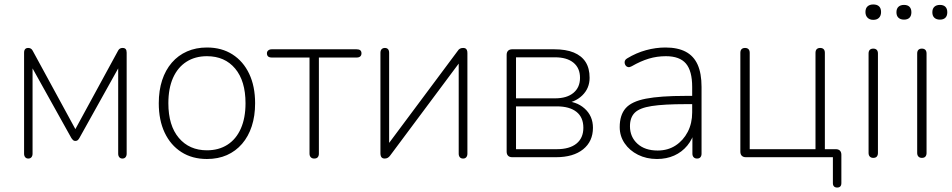

<svg xmlns="http://www.w3.org/2000/svg" viewBox="-20 -705 4268 861"><path d="M107 6Q98 6 93 0Q88 -6 88 -16V-469Q88 -476 90 -480.5Q92 -485 96 -487.5Q100 -490 106 -490Q111 -490 115 -488.5Q119 -487 122 -484Q125 -481 128 -475L318 -126L508 -475Q511 -481 514 -484Q517 -487 521 -488.5Q525 -490 530 -490Q539 -490 543.5 -485Q548 -480 548 -469V-16Q548 -6 543 0Q538 6 529 6Q520 6 515 0Q510 -6 510 -16V-436H531L336 -86Q332 -79 328 -76Q324 -73 318 -73Q312 -73 308.5 -76Q305 -79 300 -86L105 -436H126V-16Q126 -6 121 0Q116 6 107 6Z M908 8Q842 8 793.5 -23Q745 -54 718.5 -110Q692 -166 692 -242Q692 -299 707 -345Q722 -391 750.5 -424Q779 -457 819 -474.5Q859 -492 908 -492Q974 -492 1022.5 -461Q1071 -430 1097.5 -374Q1124 -318 1124 -242Q1124 -185 1109 -139Q1094 -93 1065.5 -60Q1037 -27 997.5 -9.5Q958 8 908 8ZM908 -31Q961 -31 1000 -56Q1039 -81 1060 -128.5Q1081 -176 1081 -242Q1081 -342 1034.5 -397.5Q988 -453 908 -453Q855 -453 816 -428Q777 -403 756 -356Q735 -309 735 -242Q735 -142 782 -86.5Q829 -31 908 -31Z M1389 6Q1379 6 1373.5 0Q1368 -6 1368 -16V-447H1199Q1177 -447 1177 -466Q1177 -474 1183 -479Q1189 -484 1199 -484H1579Q1601 -484 1601 -466Q1601 -457 1595.5 -452Q1590 -447 1579 -447H1410V-16Q1410 -6 1405 0Q1400 6 1389 6Z M1705 6Q1700 6 1695.5 4Q1691 2 1688.5 -3.5Q1686 -9 1686 -17V-468Q1686 -479 1691.5 -484.5Q1697 -490 1706 -490Q1715 -490 1720 -484.5Q1725 -479 1725 -468V-32H1701L2032 -476Q2037 -484 2043 -487Q2049 -490 2057 -490Q2063 -490 2067 -488Q2071 -486 2073.5 -481Q2076 -476 2076 -467V-16Q2076 -6 2071 0Q2066 6 2057 6Q2047 6 2042 0Q2037 -6 2037 -16V-452H2061L1730 -8Q1725 -1 1719 2.5Q1713 6 1705 6Z M2277 0Q2265 0 2258.5 -6.5Q2252 -13 2252 -25V-459Q2252 -471 2258.5 -477.5Q2265 -484 2277 -484H2465Q2518 -484 2553 -469.5Q2588 -455 2606 -427Q2624 -399 2624 -356Q2624 -309 2591 -277Q2558 -245 2505 -240V-252Q2564 -252 2601.5 -218.5Q2639 -185 2639 -132Q2639 -71 2595 -35.5Q2551 0 2473 0ZM2294 -36H2477Q2534 -36 2565 -61Q2596 -86 2596 -132Q2596 -179 2565 -203.5Q2534 -228 2477 -228H2294ZM2294 -264H2469Q2522 -264 2551.5 -288.5Q2581 -313 2581 -356Q2581 -400 2551.5 -424Q2522 -448 2469 -448H2294Z M2926 8Q2879 8 2841 -11Q2803 -30 2781 -62.5Q2759 -95 2759 -135Q2759 -189 2785.5 -219.5Q2812 -250 2876.5 -262.5Q2941 -275 3054 -275H3095V-238H3056Q2957 -238 2902.5 -229.5Q2848 -221 2826.5 -199.5Q2805 -178 2805 -139Q2805 -91 2838.5 -60.5Q2872 -30 2929 -30Q2975 -30 3009.5 -52.5Q3044 -75 3064 -113.5Q3084 -152 3084 -201V-315Q3084 -387 3056 -420Q3028 -453 2966 -453Q2926 -453 2889.5 -442Q2853 -431 2813 -408Q2804 -403 2797.5 -404Q2791 -405 2787 -409.5Q2783 -414 2781.5 -420.5Q2780 -427 2782.5 -433Q2785 -439 2792 -443Q2833 -468 2877 -480Q2921 -492 2964 -492Q3019 -492 3055 -473Q3091 -454 3108.5 -415Q3126 -376 3126 -315V-16Q3126 -6 3121 0Q3116 6 3106 6Q3096 6 3090.5 0Q3085 -6 3085 -16V-121H3096Q3086 -81 3062 -52Q3038 -23 3003.5 -7.5Q2969 8 2926 8Z M3734 136Q3725 136 3720 131Q3715 126 3715 116V0H3325Q3313 0 3306.5 -6.5Q3300 -13 3300 -25V-468Q3300 -479 3305.5 -484.5Q3311 -490 3321 -490Q3331 -490 3336.5 -484.5Q3342 -479 3342 -468V-36H3637V-468Q3637 -479 3642.5 -484.5Q3648 -490 3658 -490Q3668 -490 3673.5 -484.5Q3679 -479 3679 -468V-17L3660 -36H3728Q3740 -36 3746.5 -29.5Q3753 -23 3753 -11V116Q3753 136 3734 136Z M3896 3Q3886 3 3880.5 -3Q3875 -9 3875 -19V-465Q3875 -476 3880.5 -481.5Q3886 -487 3896 -487Q3906 -487 3911.5 -481.5Q3917 -476 3917 -465V-19Q3917 -9 3912 -3Q3907 3 3896 3ZM3896 -616Q3880 -616 3870.5 -625.5Q3861 -635 3861 -651Q3861 -668 3870.5 -676.5Q3880 -685 3896 -685Q3913 -685 3922 -676.5Q3931 -668 3931 -651Q3931 -635 3922 -625.5Q3913 -616 3896 -616Z M4114 3Q4104 3 4098.5 -3Q4093 -9 4093 -19V-465Q4093 -476 4098.5 -481.5Q4104 -487 4114 -487Q4124 -487 4129.5 -481.5Q4135 -476 4135 -465V-19Q4135 -9 4130 -3Q4125 3 4114 3ZM4195 -617Q4179 -617 4170 -625.5Q4161 -634 4161 -650Q4161 -666 4170 -674.5Q4179 -683 4195 -683Q4211 -683 4219.5 -674.5Q4228 -666 4228 -650Q4228 -634 4219.5 -625.5Q4211 -617 4195 -617ZM4034 -617Q4018 -617 4009 -625.5Q4000 -634 4000 -650Q4000 -666 4009 -674.5Q4018 -683 4034 -683Q4050 -683 4058.5 -674.5Q4067 -666 4067 -650Q4067 -634 4058.5 -625.5Q4050 -617 4034 -617Z"/></svg>

Font: Nunito ExtraLight
Style: Regular
Weight: 200
Designer: Vernon Adams
Foundry: Vernon Adams
Version: Version 3.602;April 4, 2023;FontCreator 14.0.0.2856 64-bit